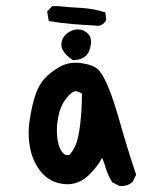

<svg xmlns="http://www.w3.org/2000/svg" viewBox="-20 -606 540 628"><path d="M200.2 -3.4Q195.3 -3.4 190.9 -3.9Q144.5 -8.3 116.2 -41.5Q88.4 -73.7 79.1 -118.7Q73.7 -145 73.7 -171.9Q73.7 -189.5 76.2 -207Q82 -250.5 93.3 -287.6Q104.5 -325.2 125 -348.1Q145.5 -370.6 175.8 -387.7Q199.2 -400.9 227.1 -400.9Q236.8 -400.9 247.1 -399.4Q287.1 -393.1 301.3 -378.4Q314.9 -365.2 332.5 -325Q350.1 -284.7 373.5 -201.7Q397 -118.7 425.3 -34.7L413.6 -10.7L412.1 -9.8Q398.4 2.4 377.9 2.4Q375 2.4 370.1 2L347.2 -9.8Q332 -33.7 324.7 -60.1Q320.3 -75.7 314 -89.8Q300.3 -63 273.4 -36.1Q241.2 -3.4 200.2 -3.4ZM227.1 -307.6Q219.2 -307.6 207 -295.9Q191.9 -280.8 182.6 -261.7Q173.3 -242.7 168.9 -213.4Q166 -197.3 166 -182.1Q166 -129.9 184.1 -107.9Q191.4 -98.6 200.7 -98.6Q203.6 -98.6 207 -99.6Q216.3 -108.4 226.3 -129.2Q236.3 -149.9 242.2 -198.7Q248 -247.6 248 -299.8Q237.8 -306.2 228.5 -307.6Q228 -307.6 227.1 -307.6ZM180.7 -459Q180.7 -459.5 180.7 -460.4Q181.6 -483.4 200.2 -497.6Q216.8 -509.8 233.9 -509.8Q254.4 -509.8 269 -494.6Q277.8 -485.4 277.8 -468.8Q277.8 -458 273.9 -446.3Q270.5 -433.1 262.2 -424.8Q248 -410.6 221.2 -409.2H218.3Q205.1 -418.5 197.3 -426.3Q180.7 -442.9 180.7 -459ZM150.9 -585.9H170.4Q207.5 -582 245.6 -580.1Q283.7 -578.1 319.8 -566.9L324.7 -565.4L327.6 -540Q323.2 -533.7 320.3 -530.8Q311.5 -521.5 298.8 -521.5Q294.9 -521.5 291 -522.5Q252.9 -524.4 216.8 -527.3Q180.7 -530.3 139.6 -537.1L134.3 -568.8Z"/></svg>

Font: Bakudai
Style: Bold
Weight: 700
Version: Version 1.48